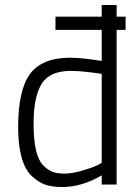

<svg xmlns="http://www.w3.org/2000/svg" viewBox="-20 -742 563 772"><path d="M449 -722V-675H485V-622H449V0H389V-37Q310 10 229 10Q192 10 165 1.5Q138 -7 110 -32Q53 -83 53 -231.5Q53 -380 101 -445Q149 -510 263 -510Q307 -510 389 -497V-622H203V-675H389V-722ZM154 -77Q173 -58 191.5 -51Q210 -44 239.5 -44Q269 -44 307.5 -55Q346 -66 368 -76L389 -87V-445Q309 -457 265 -457Q180 -457 147.5 -405Q115 -353 115 -244Q115 -116 154 -77Z"/></svg>

Font: Titillium Web[RUS by Daymarius]
Style: Regular
Weight: 300
Designer: Cyrillization by Daymarius
Foundry: Cyrillization by Daymarius
Version: Version 1.002 September 12, 2018